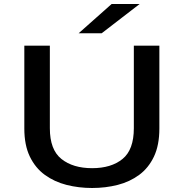

<svg xmlns="http://www.w3.org/2000/svg" viewBox="-20 -928 915 959"><path d="M440 11Q373 11 312.2 -4.5Q251.5 -20 204 -54.5Q156.5 -89 129 -146Q101.5 -203 101.5 -286V-700H229V-287.5Q229 -180 286.8 -134Q344.5 -88 440 -88Q535.5 -88 592 -134Q648.5 -180 648.5 -287.5V-700H776V-286Q776 -203 749 -146Q722 -89 675.2 -54.5Q628.5 -20 568 -4.5Q507.5 11 440 11ZM488 -762H373L537.5 -908H677.5Z"/></svg>

Font: Trispace SemiExpanded Medium
Style: Regular
Weight: 500
Width: 6
Designer: Tyler Finck
Foundry: Etcetera Type Company
Version: Version 1.210; ttfautohint (v1.8.3)